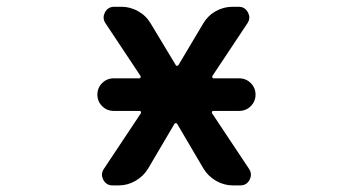

<svg xmlns="http://www.w3.org/2000/svg" viewBox="-20 -568 1040 569"><path d="M669.9 -18.6Q643.6 -18.6 620.1 -32.2Q596.7 -45.9 583 -68.4L504.9 -201.2Q503.9 -203.1 501 -203.1Q498 -203.1 497.1 -201.2L418.9 -68.4Q405.3 -45.9 381.8 -32.2Q358.4 -18.6 332 -18.6H313.5Q294.9 -18.6 286.1 -35.2Q282.2 -43 282.2 -49.8Q282.2 -58.6 287.1 -66.4L397.5 -232.4Q398.4 -234.4 397.5 -236.8Q396.5 -239.3 394.5 -239.3H317.4Q296.9 -239.3 282.7 -253.4Q268.6 -267.6 268.6 -287.6Q268.6 -307.6 282.7 -321.8Q296.9 -335.9 317.4 -335.9H393.6Q395.5 -335.9 396.5 -338.4Q397.5 -340.8 396.5 -342.8L292 -500Q287.1 -507.8 287.1 -516.6Q287.1 -523.4 291 -531.2Q299.8 -547.9 318.4 -547.9H339.8Q366.2 -547.9 389.6 -534.7Q413.1 -521.5 426.8 -498L501 -375Q502 -373 504.4 -373Q506.8 -373 508.8 -375L582 -498Q595.7 -521.5 619.1 -534.7Q642.6 -547.9 668.9 -547.9H687.5Q706.1 -547.9 714.8 -531.2Q718.8 -523.4 718.8 -516.6Q718.8 -507.8 713.9 -500L609.4 -342.8Q608.4 -340.8 609.4 -338.4Q610.4 -335.9 612.3 -335.9H688.5Q709 -335.9 723.1 -321.8Q737.3 -307.6 737.3 -287.6Q737.3 -267.6 723.1 -253.4Q709 -239.3 688.5 -239.3H611.3Q609.4 -239.3 608.4 -236.8Q607.4 -234.4 608.4 -232.4L718.8 -66.4Q723.6 -58.6 723.6 -49.8Q723.6 -43 719.7 -35.2Q710.9 -18.6 692.4 -18.6Z"/></svg>

Font: Rounded Mgen+ 2m medium
Style: Regular
Weight: 500
Designer: [Source Han Sans]
Ryoko NISHIZUKA  (kana & ideographs); Paul D. Hunt (Latin, Greek & Cyrillic); Wenlong ZHANG  (bopomofo
Version: Version 1.059.20150602